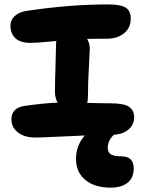

<svg xmlns="http://www.w3.org/2000/svg" viewBox="-20 -673 649 877"><path d="M141.1 -44.9Q90.8 -44.9 61.5 -68.4Q32.2 -91.8 32.2 -127.9Q32.2 -179.7 90.8 -189Q187 -202.6 243.2 -204.1Q231 -226.1 231 -252.9Q231 -294.9 233.4 -366.7Q235.8 -438.5 235.8 -463.9Q235.8 -467.8 236.3 -475.6Q236.8 -483.4 236.8 -485.8Q218.8 -484.4 193.4 -481.9Q168 -479.5 151.1 -478.3Q134.3 -477.1 120.1 -477.1Q72.8 -477.1 50.3 -498.5Q27.8 -520 27.8 -554.2Q27.8 -582.5 49.1 -601.1Q70.3 -619.6 106 -624Q300.8 -652.8 472.2 -652.8Q531.2 -652.8 554.2 -638.2Q577.1 -623.5 577.1 -587.9Q577.1 -545.4 546.4 -520.8Q515.6 -496.1 467.8 -496.1Q404.8 -496.1 377.9 -495.1Q390.1 -474.6 390.1 -451.2Q390.1 -437.5 386 -365Q381.8 -292.5 381.8 -236.8Q381.8 -214.8 377.9 -203.1Q439.5 -201.2 482.9 -201.2Q545.9 -201.2 569.3 -185.1Q592.8 -168.9 592.8 -137.2Q592.8 -104.5 568.1 -82.5Q543.5 -60.5 500 -57.1Q472.2 -32.2 472.2 2.9Q472.2 22 485.8 31.5Q499.5 41 533.2 41Q590.8 41 590.8 95.2Q590.8 139.6 562.5 161.9Q534.2 184.1 486.8 184.1Q411.1 184.1 369.1 148.4Q327.1 112.8 327.1 53.2Q327.1 -7.8 367.2 -54.2Q324.2 -52.7 248 -48.8Q171.9 -44.9 141.1 -44.9Z"/></svg>

Font: Shantell Sans Irregular Bouncy
Style: Bold
Weight: 700
Designer: Stephen Nixon, Anya Danilova, Shantell Martin
Foundry: Arrow Type
Version: Version 1.006;[9816181b4]